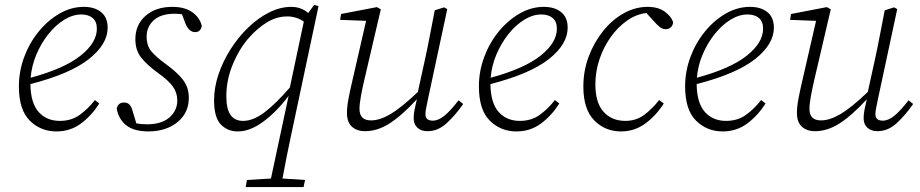

<svg xmlns="http://www.w3.org/2000/svg" viewBox="-20 -523 3751 783"><path d="M311 -464Q277 -464 242 -442.5Q207 -421 177.5 -384Q148 -347 128.5 -301Q109 -255 105 -206Q242 -243 308.5 -296Q375 -349 375 -406Q375 -435 358 -449.5Q341 -464 311 -464ZM210 13Q146 13 101.5 -31Q57 -75 57 -171Q57 -232 78.5 -290Q100 -348 137.5 -394Q175 -440 222.5 -467.5Q270 -495 322 -495Q366 -495 392.5 -473.5Q419 -452 419 -410Q419 -343 343 -282.5Q267 -222 104 -180Q105 -103 137.5 -66.5Q170 -30 224 -30Q271 -30 305 -54.5Q339 -79 367 -115L385 -101Q354 -52 310.5 -19.5Q267 13 210 13Z M587 13Q527 13 495.5 -11.5Q464 -36 456 -80Q458 -91 465.5 -98Q473 -105 485 -105Q500 -105 508 -96.5Q516 -88 520 -73L536 -20Q556 -16 583 -16Q641 -17 672 -45Q703 -73 703 -113Q703 -145 685 -170Q667 -195 625 -225Q582 -256 557 -286.5Q532 -317 532 -363Q532 -422 573.5 -458.5Q615 -495 683 -495Q734 -495 764.5 -473Q795 -451 803 -417Q798 -392 776 -392Q750 -392 736 -428L722 -465Q714 -466 705.5 -466.5Q697 -467 689 -467Q634 -466 606 -439.5Q578 -413 578 -374Q578 -337 597 -314Q616 -291 656 -262Q704 -227 727 -196.5Q750 -166 750 -124Q750 -63 704.5 -25.5Q659 12 587 13Z M903 -131Q903 -79 920 -54.5Q937 -30 971 -30Q1012 -30 1057.5 -64Q1103 -98 1162 -166L1219 -435Q1203 -446 1186 -451Q1169 -456 1152 -456Q1108 -456 1069 -432Q1030 -408 999 -373Q959 -330 931 -264.5Q903 -199 903 -131ZM950 13Q908 13 880.5 -15.5Q853 -44 853 -114Q853 -166 871 -219.5Q889 -273 920.5 -322.5Q952 -372 992.5 -411Q1033 -450 1078 -472.5Q1123 -495 1168 -495Q1208 -495 1237 -470L1261 -503L1279 -498L1166 34Q1157 76 1148.5 119Q1140 162 1132 205L1224 211L1218 240H982L987 211L1085 205L1157 -132Q1109 -68 1054.5 -27.5Q1000 13 950 13Z M1469 12Q1435 12 1415 -6.5Q1395 -25 1395 -62Q1395 -88 1401 -119.5Q1407 -151 1414 -181L1473 -438L1367 -442L1371 -466L1517 -494L1533 -485L1465 -194Q1458 -164 1452 -131.5Q1446 -99 1446 -79Q1446 -32 1493 -32Q1529 -32 1573 -58Q1617 -84 1684 -148L1713 -280Q1724 -330 1733.5 -380.5Q1743 -431 1753 -481L1791 -493L1804 -486L1726 -122Q1723 -105 1719 -87.5Q1715 -70 1715 -57Q1715 -31 1745 -31Q1768 -31 1793 -51.5Q1818 -72 1850 -114L1869 -99Q1837 -53 1801.5 -20.5Q1766 12 1723 12Q1698 12 1682.5 -2Q1667 -16 1667 -41Q1667 -58 1670.5 -75.5Q1674 -93 1680 -118Q1618 -51 1568.5 -19.5Q1519 12 1469 12Z M2187 -464Q2153 -464 2118 -442.5Q2083 -421 2053.5 -384Q2024 -347 2004.5 -301Q1985 -255 1981 -206Q2118 -243 2184.5 -296Q2251 -349 2251 -406Q2251 -435 2234 -449.5Q2217 -464 2187 -464ZM2086 13Q2022 13 1977.5 -31Q1933 -75 1933 -171Q1933 -232 1954.5 -290Q1976 -348 2013.5 -394Q2051 -440 2098.5 -467.5Q2146 -495 2198 -495Q2242 -495 2268.5 -473.5Q2295 -452 2295 -410Q2295 -343 2219 -282.5Q2143 -222 1980 -180Q1981 -103 2013.5 -66.5Q2046 -30 2100 -30Q2147 -30 2181 -54.5Q2215 -79 2243 -115L2261 -101Q2230 -52 2186.5 -19.5Q2143 13 2086 13Z M2512 13Q2448 13 2403.5 -32Q2359 -77 2359 -170Q2359 -235 2381 -293Q2403 -351 2440 -397Q2477 -443 2524 -469Q2571 -495 2621 -495Q2664 -495 2691 -475.5Q2718 -456 2725 -432Q2724 -419 2715.5 -411.5Q2707 -404 2695 -404Q2682 -404 2671 -412.5Q2660 -421 2646 -437L2616 -470Q2574 -465 2536.5 -438.5Q2499 -412 2470 -371Q2441 -330 2424.5 -280.5Q2408 -231 2408 -179Q2408 -104 2441.5 -67Q2475 -30 2530 -30Q2574 -30 2607 -54.5Q2640 -79 2668 -115L2687 -101Q2656 -52 2612 -19.5Q2568 13 2512 13Z M3028 -464Q2994 -464 2959 -442.5Q2924 -421 2894.5 -384Q2865 -347 2845.5 -301Q2826 -255 2822 -206Q2959 -243 3025.5 -296Q3092 -349 3092 -406Q3092 -435 3075 -449.5Q3058 -464 3028 -464ZM2927 13Q2863 13 2818.5 -31Q2774 -75 2774 -171Q2774 -232 2795.5 -290Q2817 -348 2854.5 -394Q2892 -440 2939.5 -467.5Q2987 -495 3039 -495Q3083 -495 3109.5 -473.5Q3136 -452 3136 -410Q3136 -343 3060 -282.5Q2984 -222 2821 -180Q2822 -103 2854.5 -66.5Q2887 -30 2941 -30Q2988 -30 3022 -54.5Q3056 -79 3084 -115L3102 -101Q3071 -52 3027.5 -19.5Q2984 13 2927 13Z M3304 12Q3270 12 3250 -6.5Q3230 -25 3230 -62Q3230 -88 3236 -119.5Q3242 -151 3249 -181L3308 -438L3202 -442L3206 -466L3352 -494L3368 -485L3300 -194Q3293 -164 3287 -131.5Q3281 -99 3281 -79Q3281 -32 3328 -32Q3364 -32 3408 -58Q3452 -84 3519 -148L3548 -280Q3559 -330 3568.5 -380.5Q3578 -431 3588 -481L3626 -493L3639 -486L3561 -122Q3558 -105 3554 -87.5Q3550 -70 3550 -57Q3550 -31 3580 -31Q3603 -31 3628 -51.5Q3653 -72 3685 -114L3704 -99Q3672 -53 3636.5 -20.5Q3601 12 3558 12Q3533 12 3517.5 -2Q3502 -16 3502 -41Q3502 -58 3505.5 -75.5Q3509 -93 3515 -118Q3453 -51 3403.5 -19.5Q3354 12 3304 12Z"/></svg>

Font: Source Serif 4 SmText Light
Style: Italic
Weight: 300
Italic angle: -12°
Designer: Frank Grießhammer
Foundry: Adobe
Version: Version 4.005;hotconv 1.1.0;makeotfexe 2.6.0